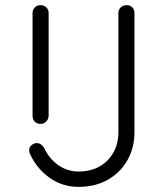

<svg xmlns="http://www.w3.org/2000/svg" viewBox="-20 -720 639 750"><path d="M170 -669V-267Q169.2 -253.8 160 -244.9Q150.8 -236 138.5 -236Q124 -236 115.6 -244.9Q107.2 -253.8 107.2 -267V-669Q107.2 -682.2 116.2 -691.1Q125.2 -700 139 -700Q151.8 -700 160.9 -691.1Q170 -682.2 170 -669ZM287.2 10Q224.2 10 174.5 -25Q124.8 -60 98.2 -116.5Q93.8 -125.5 93.8 -132.8Q93.8 -145.8 103.5 -153.4Q113.2 -161 123.2 -161Q133 -161 139.6 -156.1Q146.2 -151.2 151.5 -143.8Q170.8 -101.8 206.4 -75.9Q242 -50 287.2 -50Q333.8 -50 368.4 -69.5Q403 -89 422.8 -123.8Q442.5 -158.5 442.5 -204V-669.8Q442.5 -682.2 451.8 -691.1Q461 -700 474.8 -700Q488.5 -700 496.9 -691.1Q505.2 -682.2 505.2 -669.8V-204Q505.2 -142.2 477.4 -93.6Q449.5 -45 400.4 -17.5Q351.2 10 287.2 10Z"/></svg>

Font: Quicksand Variable Light
Style: Regular
Weight: 300
Designer: Andrew Paglinawan
Foundry: Andrew Paglinawan
Version: Version 3.004